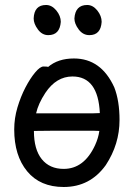

<svg xmlns="http://www.w3.org/2000/svg" viewBox="-20 -727 540 771"><path d="M235.8 23.9Q141.1 23.9 89.1 -39.1Q37.1 -102.1 37.1 -207Q37.1 -252 50 -295.4Q63 -338.9 82 -375.5Q101.1 -412.1 121.1 -436Q141.1 -460 154.8 -460Q171.9 -460 172.9 -458Q212.9 -492.2 276.9 -492.2Q386.2 -492.2 439 -376Q460 -321.8 460 -245.1Q460 -147.9 404.8 -64Q341.8 23.9 235.8 23.9ZM235.8 -48.8Q317.9 -48.8 361.8 -144Q375 -172.9 378.9 -201.2L354 -202.1Q127.9 -202.1 116.2 -201.2Q116.2 -127 147.7 -87.9Q179.2 -48.8 235.8 -48.8ZM125 -272H355L380.9 -272.9Q374 -419.9 271 -419.9Q206.1 -419.9 162.1 -354Q133.8 -311 125 -272ZM173.8 -585.9Q148.9 -585.9 132.1 -608.9Q115.2 -631.8 115.2 -652.8Q117.2 -707 165 -707Q188 -707 206.1 -685.1Q224.1 -663.1 224.1 -639.2Q220.2 -585.9 173.8 -585.9ZM338.9 -585.9Q313 -585.9 295.9 -608.9Q278.8 -631.8 278.8 -652.8Q282.2 -707 330.1 -707Q353 -707 370.6 -685.1Q388.2 -663.1 388.2 -639.2Q384.8 -585.9 338.9 -585.9Z"/></svg>

Font: LXGW WenKai Mono GB Screen
Style: Regular
Weight: 400
Monospace: yes
Designer: LXGW / Fontworks Inc.
Foundry: LXGW / Fontworks Inc.
Version: Version 1.510;January 18,2025